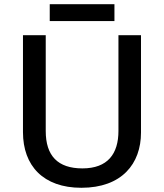

<svg xmlns="http://www.w3.org/2000/svg" viewBox="-20 -947 778 911"><path d="M523 -927H216V-847H523ZM649 -318V-780H542V-326C542 -217 491 -148 371 -148C254 -148 197 -208 197 -325V-780H89V-320C89 -161 185 -56 366 -56C558 -56 649 -170 649 -318Z"/></svg>

Font: Noto Sans Malayalam UI Medium
Style: Regular
Weight: 500
Designer: Jelle Bosma - Monotype Design Team
Foundry: Monotype Imaging Inc.
Version: Version 2.104